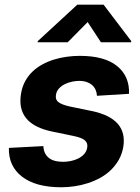

<svg xmlns="http://www.w3.org/2000/svg" viewBox="-20 -792 602 823"><path d="M18.1 -158 165.8 -165.8Q166.9 -146.7 173.8 -133.9Q180.8 -121.1 192.1 -113.1Q203.5 -105.1 218.6 -101.7Q233.7 -98.4 251.1 -98.4Q266 -98.4 283 -101.7Q300.1 -105.1 315 -112.4Q329.9 -119.7 340.7 -131.6Q351.6 -143.5 354 -160.5Q356.9 -179.3 343.4 -190.7Q329.9 -202.1 295.1 -209.2L204.2 -228Q48.7 -259.6 70 -389.9Q74.9 -420.1 87.9 -443.9Q100.9 -467.7 119.9 -485.6Q138.8 -503.6 162.6 -516.3Q186.4 -529.1 212.7 -537.1Q239 -545.1 266.9 -548.8Q294.7 -552.6 321.7 -552.6Q428.3 -552.6 481.9 -508.9Q535.9 -465.2 533 -389.9L395.6 -381.4Q394.9 -394.9 389.9 -406.6Q384.9 -418.3 375.4 -426.8Q365.8 -435.4 351.9 -440.3Q338.1 -445.3 319.2 -445.3Q305.4 -445.3 288.9 -441.9Q272.4 -438.6 257.8 -431.3Q243.3 -424 232.6 -412.5Q221.9 -400.9 219.8 -384.6Q218.4 -375.7 220.3 -368.6Q222.3 -361.5 228.9 -355.6Q235.4 -349.8 247.3 -345Q259.2 -340.2 277.3 -335.9L373.2 -316.1Q528.1 -284.1 508.5 -162.3Q503.2 -131.7 489.2 -107.1Q475.1 -82.4 455.1 -63Q435 -43.7 409.8 -29.8Q384.6 -16 356.7 -6.9Q328.8 2.1 299.9 6.4Q271 10.7 242.9 10.7Q132.5 10.7 73.9 -35.2Q16 -80.3 18.1 -158ZM141.3 -610.8 142 -615.8 311.4 -772H424L542.6 -615.8L541.9 -610.8H412.6L355.8 -697.4L270.2 -610.8Z"/></svg>

Font: Inter P
Style: Bold Italic
Weight: 700
Italic angle: 9.39999°
Designer: Rasmus Andersson
Foundry: rsms
Version: Version 3.018;git-588b23468